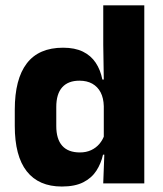

<svg xmlns="http://www.w3.org/2000/svg" viewBox="-20 -680 606 712"><path d="M209.3 11.7Q123.5 11.7 79.1 -44.9Q34.8 -101.4 34.8 -213.2V-273.3Q34.8 -386.8 79.3 -444.9Q123.8 -503.1 214 -503.1Q257.8 -503.1 287.5 -488.5Q317.2 -473.9 334.8 -447.5Q352.5 -421.1 359.6 -385H401.2L364.9 -286.2Q364.1 -316.4 353.2 -337.4Q342.2 -358.4 322.4 -369.6Q302.6 -380.8 274.5 -380.8Q232.7 -380.8 210.7 -356.3Q188.7 -331.8 188.7 -283.1V-212.6Q188.7 -164.1 210.8 -139.4Q232.8 -114.7 276.3 -114.7Q299.6 -114.7 317.9 -123.2Q336.1 -131.7 348.7 -146.5Q361.3 -161.4 367.5 -180.3L404.8 -106.4H362Q354.7 -73.5 337.2 -46.6Q319.6 -19.7 288.7 -4Q257.7 11.7 209.3 11.7ZM515.1 0H362.8L367.5 -124.3L364.9 -150.7V-349.5L365.1 -371L362.9 -513.7V-660.3H515.1Z"/></svg>

Font: Anek Devanagari Medium
Style: Regular
Weight: 500
Designer: Kailash Malviya (Devanagari) & Yesha Goshar (Latin)
Foundry: Ek Type
Version: Version 1.003